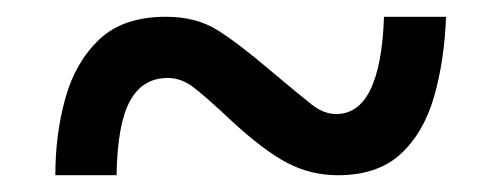

<svg xmlns="http://www.w3.org/2000/svg" viewBox="-20 -471 599 229"><path d="M46 -262Q46 -311 58 -354Q70 -397 98.5 -424Q127 -451 178 -451Q214 -451 239.5 -435Q265 -419 306 -384Q337 -358 351.5 -346.5Q366 -335 381 -335Q434 -335 438 -451H512Q510 -398 497.5 -355Q485 -312 457.5 -287Q430 -262 383 -262Q351 -262 323 -276.5Q295 -291 256 -327Q222 -359 208.5 -368.5Q195 -378 180 -378Q150 -378 135 -350.5Q120 -323 119 -262Z"/></svg>

Font: Noto Serif Toto
Style: Bold
Weight: 700
Designer: Monotype Design Team
Foundry: Monotype Imaging Inc.
Version: Version 2.001; ttfautohint (v1.8.4.7-5d5b)